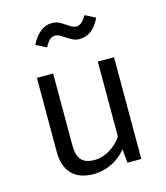

<svg xmlns="http://www.w3.org/2000/svg" viewBox="-118 -881 851 984"><g transform="rotate(-15 307.5 -389.5)"><path d="M189.2 -157.4Q189.2 -104.6 211 -80.8Q232.8 -56.9 280 -56.9Q322.6 -56.9 362.8 -81.5Q403.1 -106.2 426.2 -142.6V-540H512.3V0H439L431.8 -72.8Q400.5 -32.8 354.1 -10.5Q307.7 11.8 259 11.8Q181.5 11.8 142.3 -29.5Q103.1 -70.8 103.1 -147.2V-540H189.2ZM296.4 -703.6Q280.5 -714.9 270 -720Q259.5 -725.1 248.2 -725.1Q231.8 -725.1 219.5 -713.6Q207.2 -702.1 193.8 -677.4L139 -705.1Q158.5 -744.6 185.9 -767.9Q213.3 -791.3 248.7 -791.3Q269.2 -791.3 284.9 -784.1Q300.5 -776.9 320 -763.1Q336.4 -751.8 346.2 -746.9Q355.9 -742.1 367.7 -742.1Q382.6 -742.1 395.1 -752.8Q407.7 -763.6 422.1 -787.2L476.4 -759.5Q456.9 -717.4 429.2 -696.4Q401.5 -675.4 367.7 -675.4Q348.2 -675.4 332.8 -682.6Q317.4 -689.7 296.4 -703.6Z"/></g></svg>

Font: Fira Code
Style: Regular
Weight: 400
Designer: Carrois Corporate, Edenspiekermann AG, Nikita Prokopov
Foundry: Carrois Corporate, Edenspiekermann AG, Nikita Prokopov
Version: Version 5.002